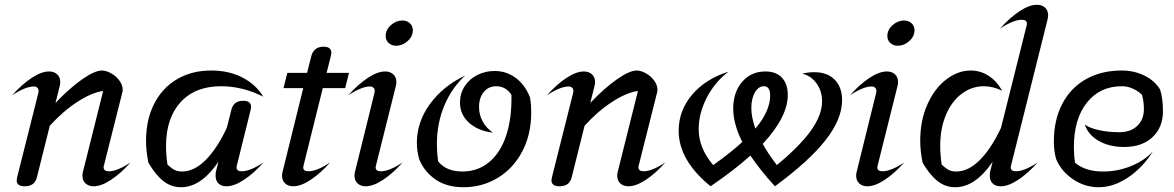

<svg xmlns="http://www.w3.org/2000/svg" viewBox="-20 -776 4929 806"><path d="M50 -19Q50 -22 52 -32L141 -386Q142 -389 142 -394Q142 -403 136.5 -408Q131 -413 122 -413Q87 -413 31 -376Q72 -422 113 -449Q154 -476 186 -476Q207 -476 220 -464Q233 -452 233 -431Q233 -423 230 -412L213 -344Q273 -407 325.5 -443.5Q378 -480 408 -480Q425 -480 446 -468.5Q467 -457 481 -438Q495 -419 495 -399Q495 -394 493 -386L417 -84Q415 -80 415 -74Q415 -57 437 -57Q472 -57 528 -94Q487 -48 446 -21Q405 6 373 6Q352 6 339 -6Q326 -18 326 -39Q326 -48 329 -58L413 -394Q366 -388 305 -348.5Q244 -309 189 -248L135 -32Q126 6 84 6Q50 6 50 -19Z M1086 -94Q1045 -48 1004 -21Q963 6 931 6Q909 6 897 -6Q885 -18 885 -39Q885 -51 887 -58L897 -97Q824 10 740 10Q698 10 665 -16.5Q632 -43 603 -93Q593 -143 593 -184Q593 -273 627 -340Q661 -407 723 -443.5Q785 -480 867 -480Q941 -480 998 -450.5Q1055 -421 1085 -370Q1045 -391 999.5 -402.5Q954 -414 908 -414Q799 -414 738 -347Q677 -280 677 -163Q677 -126 683 -85Q699 -70 712 -63Q725 -56 744 -56Q795 -56 843 -104Q891 -152 932 -239L951 -314Q960 -353 1001 -353Q1034 -353 1034 -327Q1034 -324 1032 -314L975 -84Q973 -78 973 -73Q973 -57 995 -57Q1030 -57 1086 -94Z M1255 -84Q1253 -78 1253 -73Q1253 -57 1275 -57Q1310 -57 1366 -94Q1325 -48 1284 -21Q1243 6 1211 6Q1190 6 1177 -6Q1164 -18 1164 -39Q1164 -48 1167 -58L1253 -406H1170L1186 -470H1269L1287 -541Q1292 -560 1305 -570Q1318 -580 1338 -580Q1371 -580 1371 -554Q1371 -551 1369 -541L1351 -470H1445L1429 -406H1335Z M1599 -625Q1599 -651 1621 -670.5Q1643 -690 1669 -690Q1688 -690 1700.5 -678.5Q1713 -667 1713 -649Q1713 -623 1691 -603.5Q1669 -584 1643 -584Q1624 -584 1611.5 -595.5Q1599 -607 1599 -625ZM1468 -39Q1468 -48 1471 -58L1552 -386Q1553 -389 1553 -394Q1553 -403 1547.5 -408Q1542 -413 1533 -413Q1498 -413 1442 -376Q1483 -422 1524 -449Q1565 -476 1597 -476Q1618 -476 1631 -464Q1644 -452 1644 -431Q1644 -423 1641 -412L1559 -84Q1557 -78 1557 -73Q1557 -57 1579 -57Q1614 -57 1670 -94Q1629 -48 1588 -21Q1547 6 1515 6Q1494 6 1481 -6Q1468 -18 1468 -39Z M1740 -107Q1730 -141 1730 -177Q1730 -264 1785 -339.5Q1840 -415 1933 -459Q1877 -408 1845.5 -333.5Q1814 -259 1814 -170Q1814 -136 1819 -99Q1853 -56 1921 -56Q1986 -56 2033.5 -95.5Q2081 -135 2105 -207.5Q2129 -280 2127 -378Q2103 -414 2063 -414Q2031 -414 2011 -390Q1991 -366 1991 -327Q1991 -294 2006 -266.5Q2021 -239 2049 -219Q1986 -227 1948.5 -261Q1911 -295 1911 -346Q1911 -384 1931 -414.5Q1951 -445 1984.5 -461.5Q2018 -478 2056 -478Q2106 -478 2145 -449Q2184 -420 2205 -367Q2210 -337 2210 -304Q2210 -211 2172 -139.5Q2134 -68 2069 -29Q2004 10 1926 10Q1856 10 1809 -22Q1762 -54 1740 -107Z M2295 -19Q2295 -22 2297 -32L2386 -386Q2387 -389 2387 -394Q2387 -403 2381.5 -408Q2376 -413 2367 -413Q2332 -413 2276 -376Q2317 -422 2358 -449Q2399 -476 2431 -476Q2452 -476 2465 -464Q2478 -452 2478 -431Q2478 -423 2475 -412L2458 -344Q2518 -407 2570.5 -443.5Q2623 -480 2653 -480Q2670 -480 2691 -468.5Q2712 -457 2726 -438Q2740 -419 2740 -399Q2740 -394 2738 -386L2662 -84Q2660 -80 2660 -74Q2660 -57 2682 -57Q2717 -57 2773 -94Q2732 -48 2691 -21Q2650 6 2618 6Q2597 6 2584 -6Q2571 -18 2571 -39Q2571 -48 2574 -58L2658 -394Q2611 -388 2550 -348.5Q2489 -309 2434 -248L2380 -32Q2371 6 2329 6Q2295 6 2295 -19Z M3398 -473Q3453 -473 3484 -441.5Q3515 -410 3515 -355Q3515 -276 3445.5 -187.5Q3376 -99 3233 6Q3172 -61 3130 -123Q3064 -63 2963 6Q2829 -103 2829 -227Q2829 -312 2885.5 -378.5Q2942 -445 3038 -475Q2981 -432 2947 -366Q2913 -300 2913 -234Q2913 -154 2974 -83Q3050 -137 3096 -180Q3058 -256 3058 -320Q3058 -389 3095.5 -432.5Q3133 -476 3193 -476Q3238 -476 3262.5 -450Q3287 -424 3287 -377Q3287 -285 3182 -172Q3201 -136 3241 -83Q3337 -162 3384 -227.5Q3431 -293 3431 -351Q3431 -393 3408.5 -425Q3386 -457 3348 -467Q3375 -473 3398 -473ZM3134 -322Q3134 -284 3151 -236Q3213 -310 3213 -374Q3213 -414 3187 -414Q3164 -414 3149 -388Q3134 -362 3134 -322Z M3705 -625Q3705 -651 3727 -670.5Q3749 -690 3775 -690Q3794 -690 3806.5 -678.5Q3819 -667 3819 -649Q3819 -623 3797 -603.5Q3775 -584 3749 -584Q3730 -584 3717.5 -595.5Q3705 -607 3705 -625ZM3574 -39Q3574 -48 3577 -58L3658 -386Q3659 -389 3659 -394Q3659 -403 3653.5 -408Q3648 -413 3639 -413Q3604 -413 3548 -376Q3589 -422 3630 -449Q3671 -476 3703 -476Q3724 -476 3737 -464Q3750 -452 3750 -431Q3750 -423 3747 -412L3665 -84Q3663 -78 3663 -73Q3663 -57 3685 -57Q3720 -57 3776 -94Q3735 -48 3694 -21Q3653 6 3621 6Q3600 6 3587 -6Q3574 -18 3574 -39Z M4225 -84Q4223 -78 4223 -73Q4223 -57 4245 -57Q4280 -57 4336 -94Q4295 -48 4254 -21Q4213 6 4181 6Q4159 6 4147 -6Q4135 -18 4135 -39Q4135 -51 4137 -58L4147 -97Q4074 10 3990 10Q3948 10 3915 -16.5Q3882 -43 3853 -93Q3843 -143 3843 -184Q3843 -271 3873.5 -338.5Q3904 -406 3953 -443Q4002 -480 4055 -480Q4096 -480 4130.5 -457.5Q4165 -435 4187 -395Q4149 -414 4110 -414Q4060 -414 4018 -383Q3976 -352 3951.5 -295Q3927 -238 3927 -163Q3927 -126 3933 -85Q3949 -70 3962 -63Q3975 -56 3994 -56Q4045 -56 4093 -104Q4141 -152 4182 -239L4289 -666Q4291 -672 4291 -677Q4291 -693 4269 -693Q4234 -693 4178 -656Q4219 -702 4260 -729Q4301 -756 4333 -756Q4354 -756 4367 -744Q4380 -732 4380 -711Q4380 -703 4377 -692Z M4414 -107Q4404 -141 4404 -182Q4404 -272 4439 -339.5Q4474 -407 4538.5 -443.5Q4603 -480 4689 -480Q4741 -480 4784.5 -458.5Q4828 -437 4850 -400Q4862 -362 4862 -310Q4862 -241 4818 -200Q4774 -159 4699 -159Q4637 -159 4592.5 -184.5Q4548 -210 4534 -253Q4555 -238 4594 -229.5Q4633 -221 4679 -221Q4726 -221 4754 -247.5Q4782 -274 4782 -318Q4782 -349 4774 -378Q4758 -394 4735.5 -404Q4713 -414 4690 -414Q4597 -414 4542.5 -345Q4488 -276 4488 -158Q4488 -125 4493 -93Q4536 -56 4611 -56Q4672 -56 4728.5 -79Q4785 -102 4820 -141Q4777 -72 4715.5 -31Q4654 10 4593 10Q4534 10 4485 -23Q4436 -56 4414 -107Z"/></svg>

Font: Srisakdi
Style: Bold
Weight: 700
Designer: Cadson Demak Co.,Ltd.
Foundry: Cadson Demak Co.,Ltd.
Version: Version 1.000